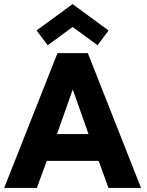

<svg xmlns="http://www.w3.org/2000/svg" viewBox="-26 -920 721 940"><path d="M255.5 -660H404L664.5 0H505L457 -132.5H203L154.5 0H-5.5ZM253 -263.5H407.5L331 -480H329.5ZM207.5 -698.5 153 -771 329.5 -900 505.5 -770.5 451.5 -698.5 329.5 -788Z"/></svg>

Font: League Spartan Thin
Style: Bold
Weight: 700
Version: Version 2.002